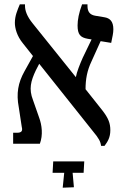

<svg xmlns="http://www.w3.org/2000/svg" viewBox="-20 -667 577 891"><path d="M41 0H165C180 -40 175 -86 161 -123L133 -203C113 -254 123 -291 146 -340L162 -371L412 -57C439 -25 447 -9 449 10H465C479 -9 492 -28 492 -63C492 -95 483 -119 454 -156L377 -253C377 -299 384 -339 405 -383L447 -476L496 -468C502 -498 506 -513 506 -531C506 -568 490 -583 464 -587L422 -594C398 -598 386 -612 386 -639V-647H361C346 -608 340 -574 340 -549C340 -507 353 -493 387 -487L405 -484L364 -399C351 -370 336 -332 332 -309L132 -558C105 -591 96 -618 96 -640V-647H72C61 -620 49 -594 49 -561C49 -537 58 -500 87 -465L133 -407L93 -335C64 -283 55 -233 67 -170L81 -78C86 -59 80 -51 59 -51H41ZM271 204 323 202 317 135H368L371 82H227L224 135H278Z"/></svg>

Font: Noto Serif Hebrew SemiCondensed Medium
Style: Regular
Weight: 500
Width: 4
Designer: Monotype Design Team
Foundry: Monotype Imaging Inc.
Version: Version 2.004